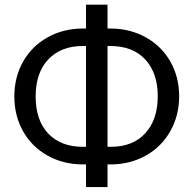

<svg xmlns="http://www.w3.org/2000/svg" viewBox="-20 -760 811 810"><path d="M433.6 -639.6V-740.2H342.8V-639.6H329.1Q247.6 -639.6 180.9 -602.5Q114.3 -565.4 77.4 -500Q40.5 -434.6 40.5 -353Q40.5 -271.5 77.4 -206.1Q114.3 -140.6 180.9 -103.5Q247.6 -66.4 329.1 -66.4H342.8V29.3H433.6V-66.4H450.7Q530.8 -67.4 596.2 -104.2Q661.6 -141.1 698.7 -207Q735.8 -272.9 735.8 -354Q735.8 -434.6 699 -499.8Q662.1 -564.9 595.7 -602.1Q529.3 -639.2 448.7 -639.6ZM329.1 -565.9H342.8V-140.6H330.1Q236.8 -140.6 183.6 -196.5Q130.4 -252.4 130.4 -353Q130.4 -453.1 183.8 -509.5Q237.3 -565.9 329.1 -565.9ZM433.6 -565.9H445.3Q540.5 -565.9 593 -508.8Q645.5 -451.7 645.5 -354Q645.5 -255.4 593 -198Q540.5 -140.6 447.3 -140.6H433.6Z"/></svg>

Font: FAU Chimera
Style: Regular
Weight: 400
Version: Version 1.002;hotconv 1.0.117;makeotfexe 2.5.65602